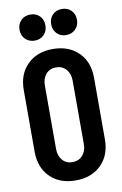

<svg xmlns="http://www.w3.org/2000/svg" viewBox="-100 -967 654 1030"><g transform="rotate(-10 227.5 -451.5)"><path d="M141.1 -769Q109.9 -769 89.8 -789.1Q69.8 -809.1 69.8 -839.8Q69.8 -871.1 89.6 -891.1Q109.4 -911.1 141.1 -911.1Q171.9 -911.1 191.4 -891.1Q210.9 -871.1 210.9 -839.8Q210.9 -809.1 191.2 -789.1Q171.4 -769 141.1 -769ZM242.2 -839.8Q242.2 -871.1 261.7 -891.1Q281.2 -911.1 312 -911.1Q343.3 -911.1 363 -891.4Q382.8 -871.6 382.8 -839.8Q382.8 -809.1 362.8 -789.1Q342.8 -769 312 -769Q281.2 -769 261.7 -789.1Q242.2 -809.1 242.2 -839.8ZM36.1 -182.1V-518.1Q36.1 -604.5 88.4 -656.2Q140.6 -708 227.1 -708Q313.5 -708 366.2 -656.2Q418.9 -604.5 418.9 -518.1V-182.1Q418.9 -95.7 366.2 -43.9Q313.5 7.8 227.1 7.8Q140.6 7.8 88.4 -43.9Q36.1 -95.7 36.1 -182.1ZM303.2 -176.8V-522.9Q303.2 -560.5 282.2 -584.2Q261.2 -607.9 227.1 -607.9Q192.9 -607.9 172.4 -584.2Q151.9 -560.5 151.9 -522.9V-176.8Q151.9 -139.2 172.4 -115.5Q192.9 -91.8 227.1 -91.8Q261.2 -91.8 282.2 -115.5Q303.2 -139.2 303.2 -176.8Z"/></g></svg>

Font: Barlow Condensed SemiBold
Style: Regular
Weight: 600
Width: 3
Designer: Jeremy Tribby
Foundry: Tribby Type
Version: Version 1.422;hotconv 1.0.109;makeotfexe 2.5.65596